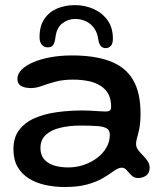

<svg xmlns="http://www.w3.org/2000/svg" viewBox="-20 -682 642 750"><path d="M233.5 48.5Q193 48.5 156.8 40.5Q120.5 32.5 92.5 15Q64.5 -2.5 48.5 -30.5Q32.5 -58.5 32.5 -99Q32.5 -145 55 -174.5Q77.5 -204 116.2 -220.8Q155 -237.5 203.5 -244Q252 -250.5 304 -250.5Q320 -250.5 336.5 -249.5Q353 -248.5 367.8 -247.5Q382.5 -246.5 392 -246.5Q405 -246.5 409.5 -250.8Q414 -255 414 -265.5Q414 -285 409.2 -300Q404.5 -315 395.5 -326.5Q386.5 -338 374 -346Q354 -359.5 325.8 -365.2Q297.5 -371 265 -371Q226.5 -371 196.8 -363Q167 -355 144 -346.5Q121 -338 102 -338Q76 -338 62 -346.5Q48 -355 48 -374Q48 -393.5 64.5 -410Q81 -426.5 110.2 -439Q139.5 -451.5 178.2 -458.5Q217 -465.5 261 -465.5Q349.5 -465.5 409.2 -443.2Q469 -421 499 -371.2Q529 -321.5 529 -237.5Q529 -212.5 526.5 -194Q524 -175.5 520.2 -161.8Q516.5 -148 514 -138Q511.5 -128 511.5 -119.5Q511.5 -107.5 519.2 -96.8Q527 -86 537.8 -75.5Q548.5 -65 556.5 -53.2Q564.5 -41.5 564.5 -27Q564.5 -5.5 550.5 4Q536.5 13.5 519.5 13.5Q504 13.5 493.8 3.2Q483.5 -7 475.2 -17Q467 -27 455 -27Q448 -27 439.8 -23Q431.5 -19 419.5 -10.5Q404.5 0.5 381.2 14.2Q358 28 322 38.2Q286 48.5 233.5 48.5ZM247 -28Q278 -28 307 -37.8Q336 -47.5 359 -64.8Q382 -82 395.5 -105.2Q409 -128.5 409 -155.5Q409 -172.5 397.8 -180Q386.5 -187.5 361 -189.5Q335.5 -191.5 293.5 -191.5Q252 -191.5 216.5 -183.2Q181 -175 159.5 -155.8Q138 -136.5 138 -103.5Q138 -78 151 -61.5Q164 -45 188.5 -36.5Q213 -28 247 -28ZM166 -497Q152.5 -497 143.5 -507.2Q134.5 -517.5 134.5 -536.5Q134.5 -580.5 153.2 -608Q172 -635.5 203.2 -648.8Q234.5 -662 272.5 -662Q311 -662 344.8 -647.2Q378.5 -632.5 399.8 -603.5Q421 -574.5 421 -531Q421 -511 412.8 -502.5Q404.5 -494 393 -494Q382 -494 374.5 -501.5Q367 -509 364 -527.5Q360.5 -554.5 347.2 -572.5Q334 -590.5 314.8 -599.2Q295.5 -608 273.5 -608Q246.5 -608 223.8 -591Q201 -574 196.5 -535.5Q194 -516 187.8 -506.5Q181.5 -497 166 -497Z"/></svg>

Font: Gluten
Style: Regular
Weight: 400
Designer: Tyler Finck
Foundry: Etcetera Type Company
Version: Version 1.300